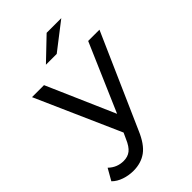

<svg xmlns="http://www.w3.org/2000/svg" viewBox="-296 -834 1131 1131"><g transform="rotate(-45 269.0 -268.5)"><path d="M560 -530 303 53Q269 134 223.5 167Q178 200 114 200Q75 200 38.5 187.5Q2 175 -22 151L19 79Q59 118 114 118Q149 118 172.5 99.5Q196 81 215 36L232 -1L-2 -530H98L283 -106L466 -530ZM327 -737H449L281 -607H191Z"/></g></svg>

Font: CMG Sans Medium
Style: Regular
Weight: 500
Designer: Julieta Ulanovsky
Foundry: Julieta Ulanovsky
Version: Version 7.200